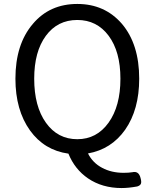

<svg xmlns="http://www.w3.org/2000/svg" viewBox="-20 -767 782 971"><path d="M595 184Q497 184 425 135Q358 89 326 10Q204 -7 132 -107Q58 -210 58 -369Q58 -543 146 -646Q231 -747 371 -747Q510 -747 597 -646Q684 -543 684 -369Q684 -213 613 -111Q543 -12 425 9Q449 57 497 82Q544 107 605 107Q631 107 649 104Q682 96 691 134Q696 152 693 161Q690 171 674 176Q630 184 595 184ZM371 -63Q469 -63 529 -146.5Q589 -230 589 -369Q589 -506 529.5 -586Q470 -666 371 -666Q271 -666 212 -586Q153 -506 153 -369Q153 -229 212.5 -146Q272 -63 371 -63Z"/></svg>

Font: GenSenRounded JP R
Style: Regular
Weight: 400
Version: Version 1.501;PS 1;hotconv 16.6.51;makeotf.lib2.5.65220